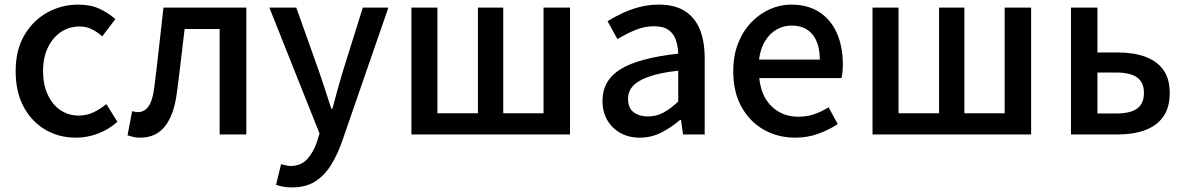

<svg xmlns="http://www.w3.org/2000/svg" viewBox="-20 -584 5146 834"><path d="M311 14Q236 14 177 -20.5Q118 -55 83 -119.5Q48 -184 48 -275Q48 -367 86 -431.5Q124 -496 186 -530Q248 -564 320 -564Q373 -564 412 -546Q451 -528 481 -501L424 -426Q402 -446 378 -457.5Q354 -469 326 -469Q280 -469 244 -444.5Q208 -420 187.5 -376.5Q167 -333 167 -275Q167 -217 187 -173.5Q207 -130 242 -106Q277 -82 322 -82Q357 -82 387 -96.5Q417 -111 442 -132L490 -55Q452 -21 405 -3.5Q358 14 311 14Z M589 14Q573 14 560 11Q547 8 534 4L554 -101Q560 -100 566.5 -98.5Q573 -97 580 -97Q607 -97 625 -122Q643 -147 650 -203Q661 -290 670.5 -377Q680 -464 690 -551H1050V0H934V-458H782Q773 -387 765 -315.5Q757 -244 747 -172Q734 -81 695 -33.5Q656 14 589 14Z M1249 230Q1227 230 1210.5 227Q1194 224 1179 219L1201 129Q1209 131 1220 134Q1231 137 1242 137Q1287 137 1314 107.5Q1341 78 1356 34L1368 -4L1150 -551H1267L1368 -267Q1381 -230 1393.5 -190.5Q1406 -151 1419 -112H1424Q1434 -150 1445 -190Q1456 -230 1467 -267L1556 -551H1667L1465 33Q1444 92 1415.5 136.5Q1387 181 1347 205.5Q1307 230 1249 230Z M1767 0V-551H1880V-92H2056V-551H2166V-92H2341V-551H2456V0Z M2759 14Q2712 14 2675.5 -6Q2639 -26 2618 -62Q2597 -98 2597 -146Q2597 -235 2675.5 -283.5Q2754 -332 2926 -351Q2925 -383 2916 -410Q2907 -437 2884.5 -453.5Q2862 -470 2821 -470Q2778 -470 2738 -453Q2698 -436 2662 -414L2619 -492Q2648 -510 2683 -526.5Q2718 -543 2758 -553.5Q2798 -564 2841 -564Q2910 -564 2954 -536.5Q2998 -509 3019.5 -457Q3041 -405 3041 -331V0H2947L2938 -63H2934Q2897 -31 2853 -8.5Q2809 14 2759 14ZM2794 -78Q2830 -78 2861 -94.5Q2892 -111 2926 -143V-277Q2845 -268 2797 -250.5Q2749 -233 2728.5 -209.5Q2708 -186 2708 -155Q2708 -114 2733 -96Q2758 -78 2794 -78Z M3434 14Q3359 14 3298 -20.5Q3237 -55 3201 -119.5Q3165 -184 3165 -275Q3165 -342 3186 -395.5Q3207 -449 3243 -486.5Q3279 -524 3324 -544Q3369 -564 3416 -564Q3489 -564 3539 -531.5Q3589 -499 3615 -440.5Q3641 -382 3641 -304Q3641 -287 3639.5 -271.5Q3638 -256 3635 -245H3278Q3283 -193 3305.5 -155.5Q3328 -118 3364.5 -97.5Q3401 -77 3448 -77Q3485 -77 3517 -88Q3549 -99 3579 -118L3619 -45Q3581 -20 3534.5 -3Q3488 14 3434 14ZM3277 -325H3541Q3541 -395 3509.5 -434Q3478 -473 3418 -473Q3384 -473 3354 -456Q3324 -439 3303.5 -406Q3283 -373 3277 -325Z M3770 0V-551H3883V-92H4059V-551H4169V-92H4344V-551H4459V0Z M4632 0V-551H4747V-356H4837Q4903 -356 4953.5 -338Q5004 -320 5032.5 -281.5Q5061 -243 5061 -180Q5061 -116 5032.5 -76.5Q5004 -37 4953.5 -18.5Q4903 0 4837 0ZM4747 -91H4828Q4890 -91 4919.5 -112.5Q4949 -134 4949 -181Q4949 -226 4919.5 -247.5Q4890 -269 4828 -269H4747Z"/></svg>

Font: Noto Sans SC Medium
Style: Regular
Weight: 500
Designer: Ryoko NISHIZUKA  (kana, bopomofo & ideographs); Paul D. Hunt (Latin, Greek & Cyrillic); Sandoll Communications , Soo-you
Foundry: Adobe
Version: Version 2.004-H2;hotconv 1.0.118;makeotfexe 2.5.65603